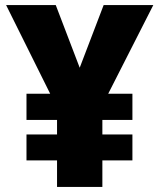

<svg xmlns="http://www.w3.org/2000/svg" viewBox="-20 -734 626 754"><path d="M293 -468 199 -714H4L177 -366H84V-263H204V-206H84V-104H204V0H382V-104H500V-206H382V-263H500V-366H405L582 -714H387Z"/></svg>

Font: Noto Sans Kannada Black
Style: Regular
Weight: 900
Designer: Jelle Bosma - Monotype Design Team
Foundry: Monotype Imaging Inc.
Version: Version 2.005